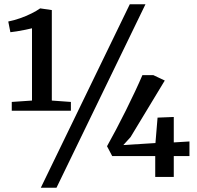

<svg xmlns="http://www.w3.org/2000/svg" viewBox="-20 -835 930 906"><path d="M131 -360.5V-701.5Q121.5 -699 101 -694.8Q80.5 -690.5 59.8 -687.2Q39 -684 29 -683L19 -733.5Q46.5 -739 75 -749Q103.5 -759 128.5 -771.5Q153.5 -784 169.5 -795.5L224.5 -787.5V-360.5L314.5 -354V-312.5H35.5V-354ZM592.5 -815H666.5L246.5 51H172.5ZM712.5 0V-98.5H509.5L485 -145Q504.5 -179.5 527.5 -223.2Q550.5 -267 573.8 -313.5Q597 -360 617.2 -403.2Q637.5 -446.5 652 -480.5H703.5L757.5 -455L596 -188L562 -150.5L713.5 -160L723.5 -280L800 -283V-163L874 -167.5V-98.5H800V0Z"/></svg>

Font: Merriweather Light 18pt Medium
Style: Regular
Weight: 500
Version: Version 2.100